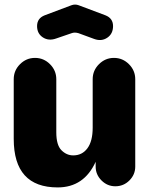

<svg xmlns="http://www.w3.org/2000/svg" viewBox="-20 -806 658 839"><path d="M391 -636 323 -661Q306 -666 293 -661L226 -638Q193 -626 167.5 -642.5Q142 -659 142 -692Q142 -726 175 -739L292 -783Q308 -789 324 -783L441 -739Q474 -726 474 -692Q474 -658 448.5 -641Q423 -624 391 -636ZM232 13Q40 13 40 -199V-460Q40 -498 67.5 -525.5Q95 -553 133 -553Q171 -553 198.5 -525.5Q226 -498 226 -460V-228Q226 -172 248.5 -149.5Q271 -127 300 -127Q339 -127 362 -158Q385 -189 385 -248V-460Q385 -498 412.5 -525.5Q440 -553 478 -553Q516 -553 543.5 -525.5Q571 -498 571 -460V-78Q571 -43 545.5 -17.5Q520 8 484 8Q449 8 423.5 -17.5Q398 -43 398 -78V-99Q347 13 232 13Z"/></svg>

Font: Jellee Roman
Style: Regular
Weight: 400
Designer: Alfredo Marco Pradil
Foundry: Alfredo Marco Pradil
Version: Version 1.016;PS 001.016;hotconv 1.0.88;makeotf.lib2.5.64775